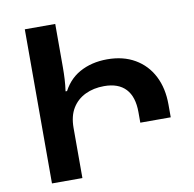

<svg xmlns="http://www.w3.org/2000/svg" viewBox="-80 -795 886 876"><g transform="rotate(-10 363.5 -357.0)"><path d="M91 -714H232V-513Q232 -485 230.5 -458Q229 -431 225 -403H232V0H91ZM224 -206V-387Q253 -452 308.5 -483Q364 -514 437 -514Q511 -514 565 -482.5Q619 -451 648 -394.5Q677 -338 677 -262V-203H536V-252Q536 -323 502 -359.5Q468 -396 402 -396Q353 -396 314.5 -377.5Q276 -359 254 -323Q232 -287 232 -232V-206Z"/></g></svg>

Font: Noto Sans Armenian
Style: Regular
Weight: 400
Designer: Monotype Design Team
Foundry: Monotype Imaging Inc.
Version: Version 2.007